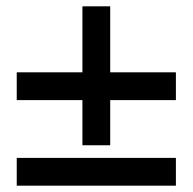

<svg xmlns="http://www.w3.org/2000/svg" viewBox="-20 -588 610 608"><path d="M537 -271H329V-128H241V-271H33V-359H241V-568H329V-359H537ZM537 0H33V-88H537Z"/></svg>

Font: STIX
Style: Bold Italic
Weight: 700
Italic angle: -16.33°
Designer: MicroPress Inc., with final additions and corrections provided by Coen Hoffman, Elsevier (retired)
Version: Version 1.1.1